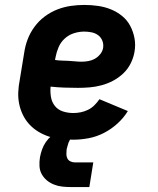

<svg xmlns="http://www.w3.org/2000/svg" viewBox="-20 -558 640 778"><path d="M277 8Q252 8 227 5.5Q202 3 179 -4.5Q156 -12 136 -24Q116 -36 100 -53Q84 -70 73.5 -91Q63 -112 58 -135.5Q53 -159 54 -184Q55 -209 60 -234L78 -344Q82 -372 92 -398.5Q102 -425 119.5 -449Q137 -473 161 -491Q185 -509 212 -519.5Q239 -530 266.5 -534Q294 -538 322 -538Q350 -538 377.5 -534Q405 -530 429.5 -520Q454 -510 474.5 -493.5Q495 -477 507.5 -453.5Q520 -430 525 -403Q530 -376 525 -348Q521 -324 509.5 -301Q498 -278 479.5 -260.5Q461 -243 438.5 -231Q416 -219 391.5 -212.5Q367 -206 343.5 -204Q320 -202 296 -202Q268 -202 240.5 -203Q213 -204 185 -207Q183 -186 186.5 -165Q190 -144 202.5 -128.5Q215 -113 235 -106.5Q255 -100 277 -100Q292 -100 307 -103Q322 -106 336.5 -113Q351 -120 362.5 -131.5Q374 -143 383 -156L498 -108Q481 -80 455.5 -57Q430 -34 400.5 -19Q371 -4 339.5 2Q308 8 277 8ZM310 -308Q324 -308 338 -310.5Q352 -313 364.5 -320Q377 -327 386.5 -339Q396 -351 398 -365Q400 -380 394.5 -393.5Q389 -407 377.5 -415.5Q366 -424 351 -427Q336 -430 321 -430Q301 -430 280 -423.5Q259 -417 242.5 -402Q226 -387 217.5 -367Q209 -347 205 -326L203 -315Q216 -313 229.5 -312.5Q243 -312 256.5 -311.5Q270 -311 283.5 -309.5Q297 -308 310 -308ZM342 200H267Q249 200 231.5 198Q214 196 198 189.5Q182 183 169.5 172.5Q157 162 149 147.5Q141 133 140 115Q139 97 142 79Q145 63 150.5 47.5Q156 32 165.5 18Q175 4 188.5 -7.5Q202 -19 217.5 -26Q233 -33 249 -36Q265 -39 281 -39L275 0Q268 0 264 7Q260 14 257.5 20.5Q255 27 253.5 34Q252 41 250 47Q249 57 249 66.5Q249 76 253 84Q257 92 265.5 96Q274 100 283 100H358Z"/></svg>

Font: Iosevka Curly Slab XBdEx
Style: Italic
Weight: 800
Width: 7
Italic angle: -9°
Monospace: yes
Designer: Belleve Invis
Foundry: Belleve Invis
Version: Version 11.1.0; ttfautohint (v1.8.3)